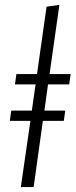

<svg xmlns="http://www.w3.org/2000/svg" viewBox="-20 -763 308 783"><path d="M262.2 -418.9H175.8L161.1 -312H246.1L240.2 -270H154.8L117.2 0H64.9L104 -270H20L25.9 -312H109.9L125 -418.9H41L46.9 -460.9H130.9L169.9 -735.8L222.2 -743.2L182.1 -460.9H268.1Z"/></svg>

Font: Fira Sans Compressed Light
Style: Italic
Weight: 300
Width: 3
Italic angle: -8°
Designer: Carrois Corporate & Edenspiekermann AG
Foundry: Carrois Corporate GbR & Edenspiekermann AG
Version: Version 4.203;PS 004.203;hotconv 1.0.88;makeotf.lib2.5.64775